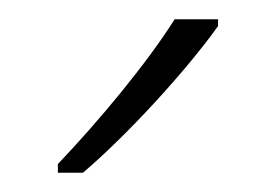

<svg xmlns="http://www.w3.org/2000/svg" viewBox="-20 -785 286 199"><path d="M206 -758V-765H161C132 -719 82 -659 40 -615V-606H66C113 -646 174 -713 206 -758Z"/></svg>

Font: Noto Sans Lao SemiCondensed ExtraLight
Style: Regular
Weight: 200
Width: 4
Designer: Monotype Design Team
Foundry: Monotype Imaging Inc.
Version: Version 2.003